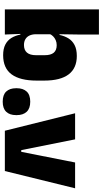

<svg xmlns="http://www.w3.org/2000/svg" viewBox="296 -996 714 1346"><g transform="rotate(90 653.0 -323.0)"><path d="M367 12Q322.5 12 293 -3Q263.5 -18 246.5 -45.2Q229.5 -72.5 222.5 -109H180L220 -216.5Q220.5 -191 229.2 -172.5Q238 -154 254.8 -144Q271.5 -134 295.5 -134Q331 -134 349 -155.2Q367 -176.5 367 -219V-279Q367 -322 349.5 -342.8Q332 -363.5 296.5 -363.5Q277.5 -363.5 261.5 -356.5Q245.5 -349.5 234 -337.8Q222.5 -326 217 -311.5L176.5 -383.5H225Q232 -417.5 248.5 -445Q265 -472.5 295.2 -488.5Q325.5 -504.5 372.5 -504.5Q457.5 -504.5 501.2 -447.5Q545 -390.5 545 -275.5V-223Q545 -106.5 501.2 -47.2Q457.5 12 367 12ZM46 0V-659.5H222V-517L219.5 -352L220 -340V-158L217 -128.5L222 0Z M693 15Q644.5 15 621.5 -9.8Q598.5 -34.5 598.5 -78.5V-84Q598.5 -127.5 621.5 -152.8Q644.5 -178 693 -178Q740.5 -178 763.8 -152.8Q787 -127.5 787 -84V-78.5Q787 -34.5 763.8 -9.8Q740.5 15 693 15Z M1044.5 -115 1119 -492.5H1300L1179 0H896.5L774 -492.5H957L1032.5 -115Z"/></g></svg>

Font: Anek Latin ExtraBold
Style: Regular
Weight: 800
Designer: Yesha Goshar
Foundry: Ek Type
Version: Version 1.003